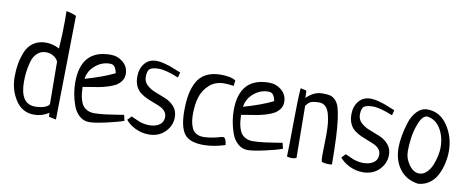

<svg xmlns="http://www.w3.org/2000/svg" viewBox="-67 -1073 3436 1404"><g transform="rotate(10 1650.5 -370.5)"><path d="M391.6 25.4 337.9 14.6Q337.9 -4.9 336.9 -14.6Q285.2 18.6 227.5 18.6Q138.7 18.6 89.4 -57.6Q40 -133.8 40 -230.5Q40 -280.3 47.4 -324.2Q54.7 -368.2 72.8 -414.6Q90.8 -460.9 129.4 -488.3Q168 -515.6 222.7 -515.6Q276.4 -515.6 323.2 -489.3Q331.1 -592.8 331.1 -698.2Q331.1 -746.1 330.1 -768.6Q377 -759.8 404.3 -746.1ZM329.1 -79.1 326.2 -393.6Q314.5 -418 289.6 -432.1Q264.6 -446.3 236.3 -446.3Q198.2 -446.3 171.4 -421.9Q144.5 -397.5 133.3 -356.9Q122.1 -316.4 117.7 -281.2Q113.3 -246.1 113.3 -207Q113.3 -41 224.6 -41Q261.7 -41 292.5 -51.3Q323.2 -61.5 329.1 -79.1Z M877 -94.7 886.7 -51.8Q843.8 -36.1 759.3 -17.1Q674.8 2 633.8 2Q591.8 2 560.5 -25.9Q529.3 -53.7 513.7 -97.2Q498 -140.6 490.7 -183.1Q483.4 -225.6 483.4 -266.6Q483.4 -510.7 704.1 -510.7Q756.8 -510.7 796.9 -477.1Q836.9 -443.4 836.9 -389.6Q836.9 -360.4 820.8 -337.9Q804.7 -315.4 781.7 -302.2Q758.8 -289.1 723.1 -278.3Q687.5 -267.6 660.2 -262.7Q632.8 -257.8 594.7 -252Q556.6 -246.1 542 -243.2Q543 -214.8 545.4 -193.4Q547.9 -171.9 555.2 -147Q562.5 -122.1 574.7 -106Q586.9 -89.8 608.4 -79.1Q629.9 -68.4 659.2 -68.4Q694.3 -68.4 745.1 -74.7Q795.9 -81.1 835.4 -87.9Q875 -94.7 877 -94.7ZM545.9 -303.7Q678.7 -341.8 763.7 -383.8Q756.8 -416 745.1 -430.7Q733.4 -445.3 710 -445.3Q650.4 -445.3 602.1 -404.3Q553.7 -363.3 545.9 -303.7Z M1226.6 -470.7 1216.8 -431.6Q1122.1 -470.7 1069.3 -470.7Q1022.5 -470.7 1003.4 -456.5Q984.4 -442.4 984.4 -396.5Q984.4 -359.4 1011.2 -335Q1038.1 -310.5 1076.2 -296.4Q1114.3 -282.2 1152.8 -266.1Q1191.4 -250 1218.3 -218.8Q1245.1 -187.5 1245.1 -141.6Q1245.1 -79.1 1199.2 -32.2Q1153.3 14.6 1080.1 15.6Q1026.4 15.6 979.5 -6.8Q932.6 -29.3 905.3 -63.5L933.6 -92.8Q945.3 -87.9 968.3 -77.1Q991.2 -66.4 1001 -63Q1010.7 -59.6 1029.8 -55.7Q1048.8 -51.8 1070.3 -51.8Q1116.2 -51.8 1145.5 -72.3Q1174.8 -92.8 1174.8 -129.9Q1174.8 -154.3 1161.1 -171.4Q1147.5 -188.5 1125 -199.2Q1102.5 -210 1075.7 -219.7Q1048.8 -229.5 1022 -241.7Q995.1 -253.9 972.7 -271Q950.2 -288.1 936.5 -317.4Q922.9 -346.7 922.9 -386.7Q922.9 -445.3 954.6 -484.9Q986.3 -524.4 1043.9 -524.4Q1066.4 -524.4 1094.7 -517.6Q1123 -510.7 1139.6 -504.9Q1156.2 -499 1189 -485.8Q1221.7 -472.7 1226.6 -470.7Z M1633.8 -484.4 1628.9 -442.4Q1587.9 -448.2 1558.6 -448.2Q1491.2 -448.2 1447.3 -407.7Q1403.3 -367.2 1387.2 -312Q1371.1 -256.8 1371.1 -189.5Q1371.1 -158.2 1375 -133.8Q1378.9 -109.4 1389.2 -85.9Q1399.4 -62.5 1421.4 -49.3Q1443.4 -36.1 1475.6 -36.1Q1518.6 -36.1 1585 -52.7Q1605.5 -60.5 1617.2 -60.5Q1640.6 -60.5 1645.5 -5.9Q1559.6 21.5 1486.3 21.5Q1379.9 21.5 1342.3 -30.8Q1304.7 -83 1304.7 -200.2Q1304.7 -268.6 1314 -319.8Q1323.2 -371.1 1346.7 -415.5Q1370.1 -460 1414.6 -483.4Q1459 -506.8 1523.4 -506.8Q1595.7 -506.8 1633.8 -484.4Z M2053.7 -94.7 2063.5 -51.8Q2020.5 -36.1 1936 -17.1Q1851.6 2 1810.5 2Q1768.6 2 1737.3 -25.9Q1706.1 -53.7 1690.4 -97.2Q1674.8 -140.6 1667.5 -183.1Q1660.2 -225.6 1660.2 -266.6Q1660.2 -510.7 1880.9 -510.7Q1933.6 -510.7 1973.6 -477.1Q2013.7 -443.4 2013.7 -389.6Q2013.7 -360.4 1997.6 -337.9Q1981.4 -315.4 1958.5 -302.2Q1935.5 -289.1 1899.9 -278.3Q1864.3 -267.6 1836.9 -262.7Q1809.6 -257.8 1771.5 -252Q1733.4 -246.1 1718.8 -243.2Q1719.7 -214.8 1722.2 -193.4Q1724.6 -171.9 1731.9 -147Q1739.3 -122.1 1751.5 -106Q1763.7 -89.8 1785.2 -79.1Q1806.6 -68.4 1835.9 -68.4Q1871.1 -68.4 1921.9 -74.7Q1972.7 -81.1 2012.2 -87.9Q2051.8 -94.7 2053.7 -94.7ZM1722.7 -303.7Q1855.5 -341.8 1940.4 -383.8Q1933.6 -416 1921.9 -430.7Q1910.2 -445.3 1886.7 -445.3Q1827.1 -445.3 1778.8 -404.3Q1730.5 -363.3 1722.7 -303.7Z M2168.9 -390.6 2172.9 -3.9Q2158.2 3.9 2137.7 3.9Q2122.1 3.9 2102.5 -1Q2105.5 -62.5 2106.4 -243.2Q2107.4 -423.8 2114.3 -510.7L2158.2 -501L2161.1 -446.3Q2212.9 -501 2280.3 -501Q2314.5 -501 2335 -496.1Q2355.5 -491.2 2374.5 -472.2Q2393.6 -453.1 2403.3 -421.9Q2413.1 -390.6 2420.9 -332.5Q2428.7 -274.4 2432.1 -196.8Q2435.5 -119.1 2436.5 -1Q2430.7 1 2414.1 1Q2378.9 1 2359.4 -7.8Q2355.5 -23.4 2355.5 -59.6Q2355.5 -78.1 2356.9 -129.4Q2358.4 -180.7 2358.4 -209Q2358.4 -255.9 2355 -291Q2351.6 -326.2 2342.3 -360.4Q2333 -394.5 2314 -413.1Q2294.9 -431.6 2266.6 -431.6Q2234.4 -431.6 2216.3 -426.8Q2198.2 -421.9 2190.9 -415Q2183.6 -408.2 2168.9 -390.6Z M2816.4 -470.7 2806.6 -431.6Q2711.9 -470.7 2659.2 -470.7Q2612.3 -470.7 2593.3 -456.5Q2574.2 -442.4 2574.2 -396.5Q2574.2 -359.4 2601.1 -335Q2627.9 -310.5 2666 -296.4Q2704.1 -282.2 2742.7 -266.1Q2781.2 -250 2808.1 -218.8Q2835 -187.5 2835 -141.6Q2835 -79.1 2789.1 -32.2Q2743.2 14.6 2669.9 15.6Q2616.2 15.6 2569.3 -6.8Q2522.5 -29.3 2495.1 -63.5L2523.4 -92.8Q2535.2 -87.9 2558.1 -77.1Q2581.1 -66.4 2590.8 -63Q2600.6 -59.6 2619.6 -55.7Q2638.7 -51.8 2660.2 -51.8Q2706.1 -51.8 2735.4 -72.3Q2764.6 -92.8 2764.6 -129.9Q2764.6 -154.3 2751 -171.4Q2737.3 -188.5 2714.8 -199.2Q2692.4 -210 2665.5 -219.7Q2638.7 -229.5 2611.8 -241.7Q2585 -253.9 2562.5 -271Q2540 -288.1 2526.4 -317.4Q2512.7 -346.7 2512.7 -386.7Q2512.7 -445.3 2544.4 -484.9Q2576.2 -524.4 2633.8 -524.4Q2656.2 -524.4 2684.6 -517.6Q2712.9 -510.7 2729.5 -504.9Q2746.1 -499 2778.8 -485.8Q2811.5 -472.7 2816.4 -470.7Z M2894.5 -208Q2894.5 -247.1 2902.8 -294.9Q2911.1 -342.8 2927.7 -395.5Q2944.3 -448.2 2977.5 -483.4Q3010.7 -518.6 3054.7 -518.6Q3148.4 -518.6 3205.1 -434.1Q3261.7 -349.6 3261.7 -246.1Q3261.7 -202.1 3252.4 -158.7Q3243.2 -115.2 3223.6 -73.2Q3204.1 -31.2 3167.5 -3.4Q3130.9 24.4 3082 28.3Q2992.2 16.6 2943.4 -48.3Q2894.5 -113.3 2894.5 -208ZM3060.5 -467.8Q3026.4 -463.9 3002.9 -405.3Q2979.5 -346.7 2972.7 -291.5Q2965.8 -236.3 2965.8 -194.3Q2965.8 -139.6 2999.5 -93.3Q3033.2 -46.9 3075.2 -46.9Q3105.5 -46.9 3129.9 -70.3Q3154.3 -93.8 3168.5 -128.4Q3182.6 -163.1 3189.9 -198.2Q3197.3 -233.4 3197.3 -260.7Q3197.3 -340.8 3161.1 -400.4Q3125 -460 3060.5 -467.8Z"/></g></svg>

Font: Neucha
Style: Regular
Weight: 400
Designer: Jovanny Lemonad
Foundry: Jovanny Lemonad
Version: Version 001.001